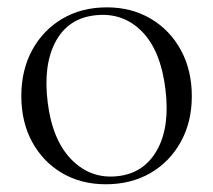

<svg xmlns="http://www.w3.org/2000/svg" viewBox="-20 -478 565 509"><path d="M263.5 -458.5Q328.5 -458.5 379.5 -428.5Q430.5 -398.5 459.5 -345.2Q488.5 -292 488.5 -223Q488.5 -154.5 459.2 -101.8Q430 -49 378.8 -19.2Q327.5 10.5 260.5 10.5Q195 10.5 144.5 -19.2Q94 -49 65.2 -101.8Q36.5 -154.5 36.5 -223.5Q36.5 -292 65.2 -345Q94 -398 145 -428.2Q196 -458.5 263.5 -458.5ZM292 -11Q361.5 -18.5 396.2 -80Q431 -141.5 418.5 -242Q406 -344.5 355.8 -395Q305.5 -445.5 233 -437.5Q161 -430 127.5 -367.8Q94 -305.5 106.5 -206Q119 -106 170 -54.5Q221 -3 292 -11Z"/></svg>

Font: Fraunces 72pt Light
Style: Regular
Weight: 300
Version: Version 1.000;[0bf87f6ff]